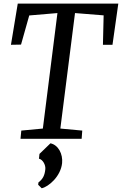

<svg xmlns="http://www.w3.org/2000/svg" viewBox="-20 -767 674 1061"><path d="M93.3 0H431.2L434.6 -45.4L313.5 -56.6L394.5 -694.8L552.7 -682.1L548.8 -519.5H601.6L633.8 -747.1H78.1L40.5 -519.5L96.2 -520.5L141.6 -681.6L297.4 -694.8L216.8 -56.6L97.7 -45.4ZM258.8 24.9 198.2 83.5 195.3 109.9C216.3 114.3 232.9 144.5 230.5 167.5C227.1 202.6 216.8 222.2 192.4 241.2L190.9 253.9L210.4 273.4C249 264.6 315.4 208 323.2 134.3C328.1 84.5 302.7 34.2 258.8 24.9Z"/></svg>

Font: Merriweather
Style: Italic
Weight: 400
Italic angle: -7.5°
Designer: Eben Sorkin
Foundry: Eben Sorkin
Version: Version 1.001